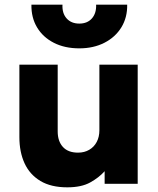

<svg xmlns="http://www.w3.org/2000/svg" viewBox="-20 -787 678 822"><path d="M268 15Q198.5 15 153 -12.2Q107.5 -39.5 85.2 -87.8Q63 -136 63 -200V-510H227V-224.5Q227 -182.5 249.2 -158Q271.5 -133.5 314 -133.5Q341.5 -133.5 362.2 -145.8Q383 -158 394.2 -179.5Q405.5 -201 405.5 -229.5V-510H569.5V0H428V-54Q403.5 -26.5 366 -5.8Q328.5 15 268 15ZM319.5 -580Q257 -580 210.5 -603.8Q164 -627.5 138.8 -669.5Q113.5 -711.5 114.5 -767H247.5Q245.5 -730.5 265.2 -708.2Q285 -686 319.5 -686Q354 -686 373.5 -708.2Q393 -730.5 391.5 -767H524.5Q525.5 -712.5 499.8 -670.2Q474 -628 427.2 -604Q380.5 -580 319.5 -580Z"/></svg>

Font: Geologica Cursive
Style: Bold
Weight: 700
Designer: Sindre Bremnes, Frode Helland
Foundry: Monokrom Skriftforlag AS
Version: Version 1.010;gftools[0.9.28]